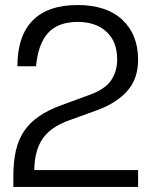

<svg xmlns="http://www.w3.org/2000/svg" viewBox="-20 -742 601 762"><path d="M33 0V-43Q33 -100 43 -144Q53 -188 75.5 -221.5Q98 -255 135 -280.5Q172 -306 225 -325L334 -365Q396 -387 420.5 -422.5Q445 -458 445 -507Q445 -577 402.5 -616Q360 -655 289 -655Q210 -655 170.5 -611Q131 -567 123 -479H49Q49 -599 109.5 -660.5Q170 -722 288 -722Q403 -722 465.5 -663.5Q528 -605 528 -505Q528 -430 486 -382Q444 -334 369 -306L256 -265Q182 -239 149.5 -192Q117 -145 116 -67H528V0Z"/></svg>

Font: Firefly Display
Style: Regular
Weight: 400
Designer: Colophon Foundry, Jonny Pinhorn
Foundry: Colophon Foundry
Version: Version 1.200; ttfautohint (v1.8.3)